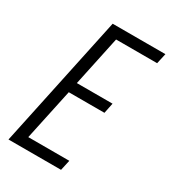

<svg xmlns="http://www.w3.org/2000/svg" viewBox="-170 -778 774 867"><g transform="rotate(30 217.0 -344.0)"><path d="M13 0 159 -688H434L422 -634H208L153 -375H339L328 -321H142L85 -54H299L287 0Z"/></g></svg>

Font: Saira Condensed Light
Style: Italic
Weight: 300
Width: 3
Italic angle: -12°
Designer: Hector Gatti with collaboration of the Omnibus-Type team
Foundry: Omnibus-Type
Version: Version 1.101